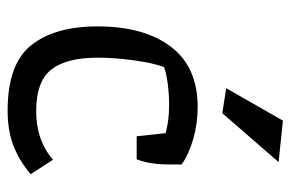

<svg xmlns="http://www.w3.org/2000/svg" viewBox="-146 -590 744 491"><g transform="rotate(90 225.5 -344.0)"><path d="M205 -551 288 -696 394 -685 269 -541ZM47 -222Q47 -341 99 -409.5Q151 -478 253 -478Q296 -478 335.5 -466.5Q375 -455 400 -437V-401Q400 -357 387 -322H328L320 -396Q288 -405 248 -405Q221 -405 194 -401.5Q167 -398 151 -392Q141 -366 134 -316.5Q127 -267 127 -222Q127 -142 157.5 -103.5Q188 -65 264 -65Q338 -65 388 -108L425 -51Q391 -22 352.5 -7Q314 8 262 8Q143 8 95 -52.5Q47 -113 47 -222Z"/></g></svg>

Font: Athiti Medium
Style: Regular
Weight: 500
Designer: CadsonDemak Team
Foundry: CadsonDemak
Version: Version 1.033